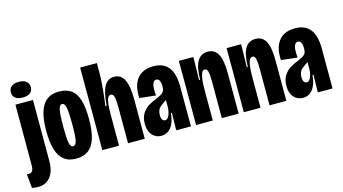

<svg xmlns="http://www.w3.org/2000/svg" viewBox="-119 -1037 2728 1527"><g transform="rotate(-15 1245.0 -273.0)"><path d="M-16 145.3 -27.5 29Q-0.8 35.7 13.8 22.8Q28.3 9.8 28.3 -27V-528H172.7V-25.3Q172.7 60.3 135 105.6Q97.3 150.8 37.2 150.8Q4 150.8 -16 145.3ZM18.3 -631.9Q18.3 -663 40 -679.8Q61.6 -696.7 100.4 -696.7Q139.2 -696.7 160.9 -679.8Q182.7 -663 182.7 -631.8Q182.7 -600.7 161.3 -584.2Q140 -567.8 100.3 -567.8Q61 -567.8 39.7 -584.3Q18.3 -600.8 18.3 -631.9Z M210.8 -261.8Q210.8 -358.5 230.2 -419.8Q249.7 -481 288.6 -510.2Q327.5 -539.5 387.2 -539.5Q451 -539.5 489.8 -510.8Q528.7 -482 546.4 -422.4Q564.2 -362.8 564.2 -265.3Q564.2 -168.8 544.8 -107.7Q525.5 -46.5 486.2 -17.4Q446.8 11.7 385.3 11.7Q323.2 11.7 284.8 -19.5Q246.3 -50.7 228.6 -110.9Q210.8 -171.2 210.8 -261.8ZM424.7 -257.2Q424.7 -358 416.7 -397.6Q408.7 -437.2 387.3 -437.2Q365.8 -437.2 358.1 -397.8Q350.3 -358.5 350.3 -255Q350.3 -161.5 358.2 -125.8Q366 -90 387.2 -90Q408.3 -90 416.5 -126.6Q424.7 -163.2 424.7 -257.2Z M602.2 -296.3 601.7 -680H739.5V-588.3Q739.5 -546.5 730.7 -450.8Q726.8 -416.8 723.3 -386Q719.8 -355.2 716.8 -330.5H726Q735.2 -446.2 763.4 -492.8Q791.7 -539.5 842.5 -539.5Q898.7 -539.5 925.2 -487.2Q951.7 -434.8 951.7 -321.8V0H814V-299.5Q814 -359 806.6 -383.8Q799.2 -408.7 781 -408.7Q764.2 -408.7 755.1 -389.5Q746 -370.3 742.9 -335.2Q739.8 -300 739.8 -241.2V0H602.2Z M982.3 -113.7Q982.3 -167 1005.5 -201.3Q1028.7 -235.7 1059.3 -253.5Q1090 -271.3 1132.8 -288.2Q1159.2 -299.5 1172.6 -309.7Q1186 -319.8 1190.8 -332.6Q1195.7 -345.3 1195.7 -366.3Q1195.7 -398.5 1186.8 -414.6Q1177.8 -430.7 1160.8 -430.7Q1138 -430.7 1129.5 -400.3Q1121 -370 1127.3 -309.5L993.2 -324.2Q987.7 -428.3 1032.4 -483.9Q1077.2 -539.5 1166.5 -539.5Q1248.5 -539.5 1290 -487.3Q1331.5 -435.2 1331.5 -327V-201.8Q1331.7 -133.5 1331.8 -99.9Q1331.8 -66.3 1332 0H1210.7Q1212.2 -72.7 1213.5 -144.5H1205.5Q1200.8 -93.5 1185.2 -58.6Q1169.5 -23.7 1144.7 -6Q1119.8 11.7 1087.3 11.7Q1040.2 11.7 1011.2 -22Q982.3 -55.7 982.3 -113.7ZM1193.8 -199.3V-263L1216.8 -279.5Q1208.2 -266.7 1197.3 -257.3Q1186.5 -248 1170.5 -238.2Q1152 -225.5 1141.3 -216.2Q1130.7 -207 1123.3 -190.9Q1116 -174.8 1116 -151.3Q1116 -124.3 1124.9 -112.2Q1133.8 -100.2 1147.2 -100.2Q1161.8 -100.2 1172.4 -115.1Q1183 -130 1188.4 -152.8Q1193.8 -175.7 1193.8 -199.3Z M1374.2 -312.5 1373.7 -528H1493.3L1489.8 -339.3H1498.2Q1500 -446.5 1529.2 -493Q1558.3 -539.5 1612.8 -539.5Q1670.7 -539.5 1697.6 -489.8Q1724.5 -440 1724.5 -332.3V0H1586V-297.5Q1586 -359 1579.4 -384Q1572.8 -409 1555 -409Q1536.7 -409 1527.4 -386.2Q1518.2 -363.3 1515 -327.9Q1511.8 -292.5 1511.8 -236.3V0H1374.2Z M1767.2 -312.5 1766.7 -528H1886.3L1882.8 -339.3H1891.2Q1893 -446.5 1922.2 -493Q1951.3 -539.5 2005.8 -539.5Q2063.7 -539.5 2090.6 -489.8Q2117.5 -440 2117.5 -332.3V0H1979V-297.5Q1979 -359 1972.4 -384Q1965.8 -409 1948 -409Q1929.7 -409 1920.4 -386.2Q1911.2 -363.3 1908 -327.9Q1904.8 -292.5 1904.8 -236.3V0H1767.2Z M2148.3 -113.7Q2148.3 -167 2171.5 -201.3Q2194.7 -235.7 2225.3 -253.5Q2256 -271.3 2298.8 -288.2Q2325.2 -299.5 2338.6 -309.7Q2352 -319.8 2356.8 -332.6Q2361.7 -345.3 2361.7 -366.3Q2361.7 -398.5 2352.8 -414.6Q2343.8 -430.7 2326.8 -430.7Q2304 -430.7 2295.5 -400.3Q2287 -370 2293.3 -309.5L2159.2 -324.2Q2153.7 -428.3 2198.4 -483.9Q2243.2 -539.5 2332.5 -539.5Q2414.5 -539.5 2456 -487.3Q2497.5 -435.2 2497.5 -327V-201.8Q2497.7 -133.5 2497.8 -99.9Q2497.8 -66.3 2498 0H2376.7Q2378.2 -72.7 2379.5 -144.5H2371.5Q2366.8 -93.5 2351.2 -58.6Q2335.5 -23.7 2310.7 -6Q2285.8 11.7 2253.3 11.7Q2206.2 11.7 2177.2 -22Q2148.3 -55.7 2148.3 -113.7ZM2359.8 -199.3V-263L2382.8 -279.5Q2374.2 -266.7 2363.3 -257.3Q2352.5 -248 2336.5 -238.2Q2318 -225.5 2307.3 -216.2Q2296.7 -207 2289.3 -190.9Q2282 -174.8 2282 -151.3Q2282 -124.3 2290.9 -112.2Q2299.8 -100.2 2313.2 -100.2Q2327.8 -100.2 2338.4 -115.1Q2349 -130 2354.4 -152.8Q2359.8 -175.7 2359.8 -199.3Z"/></g></svg>

Font: Bricolage Grotesque 96pt Condensed ExBd
Style: Regular
Weight: 800
Width: 3
Designer: Mathieu Triay
Foundry: Atelier Triay
Version: Version 1.001;Glyphs 3.2 (3207)